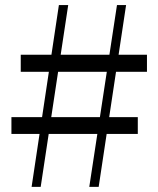

<svg xmlns="http://www.w3.org/2000/svg" viewBox="-20 -726 614 746"><path d="M102.8 0 208.8 -706.3H245L138.1 0ZM24.4 -270.9H515.4V-205.6H24.4ZM551 -447.1H60.6V-513.4H551ZM326.9 0 434.5 -706.3H469.9L363.4 0Z"/></svg>

Font: Noto Serif KR ExtraLight
Style: Regular
Weight: 200
Designer: Ryoko NISHIZUKA 西塚涼子 (kana & ideographs); Frank Grießhammer (Latin, Greek & Cyrillic); Wenlong ZHANG 张文龙 (bopomofo); San
Foundry: Adobe
Version: Version 2.002-H1;hotconv 1.1.0;makeotfexe 2.6.0